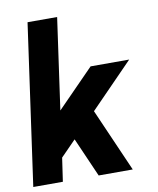

<svg xmlns="http://www.w3.org/2000/svg" viewBox="-94 -816 728 882"><g transform="rotate(-10 270.0 -375.0)"><path d="M453.5 0H294.5L214.5 -182.5L143.5 -110L127.5 0H-10.5L95 -750H233L173 -324.5L345 -500H525L324.5 -294.5Z"/></g></svg>

Font: Urbanist ExtraBold
Style: Italic
Weight: 800
Italic angle: -8°
Designer: Corey Hu
Foundry: Corey Hu
Version: Version 1.321; ttfautohint (v1.8.4.7-5d5b)